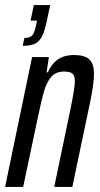

<svg xmlns="http://www.w3.org/2000/svg" viewBox="-25 -734 392 754"><path d="M118 -641 120 -653H95L108 -714H172L161 -662Q152 -616 141.5 -594Q131 -572 113.5 -563Q96 -554 64 -554L71 -585Q93 -585 102 -595.5Q111 -606 118 -641ZM101 -510H167L158 -450H163Q192 -518 265 -518Q307 -518 325.5 -501Q344 -484 344 -444Q344 -406 330 -338L259 0H188L251 -302Q269 -389 269 -414Q269 -437 259.5 -445Q250 -453 226 -453Q195 -453 177 -433Q159 -413 148.5 -377.5Q138 -342 123 -270L66 0H-5Z"/></svg>

Font: Saira Ultra Condensed Medium
Style: Italic
Weight: 500
Width: 1
Italic angle: -12°
Designer: Hector Gatti with collaboration of the Omnibus-Type team
Foundry: Omnibus-Type
Version: Version 1.001; ttfautohint (v1.8)